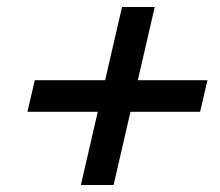

<svg xmlns="http://www.w3.org/2000/svg" viewBox="-20 -616 625 546"><path d="M570 -388 549 -298H351L303 -90H210L258 -298H58L79 -388H279L327 -596H420L372 -388Z"/></svg>

Font: Prodigy Sans Medium
Style: Italic
Weight: 500
Italic angle: -13°
Designer: Wei Huang
Foundry: Wei Huang
Version: Version 1.003; ttfautohint (v1.8.3)